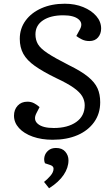

<svg xmlns="http://www.w3.org/2000/svg" viewBox="-20 -735 600 1029"><path d="M517 -187Q517 -126 484.5 -80.5Q452 -35 395 -10.5Q338 14 262 14Q203 14 156 -2.5Q109 -19 82 -48.5Q55 -78 55 -115Q55 -147 74.5 -168.5Q94 -190 127 -190Q147 -190 163 -181.5Q179 -173 192 -161L175 -128Q157 -93 183 -71Q209 -49 268 -49Q343 -49 388.5 -81Q434 -113 434 -171Q434 -196 421 -218.5Q408 -241 375 -264.5Q342 -288 282 -316Q210 -351 167 -381.5Q124 -412 105 -446.5Q86 -481 86 -527Q86 -582 117 -624.5Q148 -667 202.5 -691Q257 -715 327 -715Q382 -715 426 -697Q470 -679 496 -649Q522 -619 522 -582Q522 -554 505.5 -534.5Q489 -515 459 -515Q437 -515 419.5 -523.5Q402 -532 389 -542L409 -579Q426 -611 400.5 -632Q375 -653 319 -653Q251 -653 210.5 -626Q170 -599 170 -551Q170 -521 183.5 -498Q197 -475 235.5 -449.5Q274 -424 349 -386Q416 -353 452 -323.5Q488 -294 502.5 -262Q517 -230 517 -187ZM243 274 216 240Q233 227 250 207.5Q267 188 267 169Q267 156 251 150L221 140Q214 123 218.5 104Q223 85 239 71.5Q255 58 280 58Q313 58 330 78Q347 98 347 124Q347 164 321 202.5Q295 241 243 274Z"/></svg>

Font: Literata 7pt
Style: Italic
Weight: 400
Italic angle: -2°
Designer: Latin by Veronika Burian and Jose Scaglione. Greek by Irene Vlachou. Cyrillic by Vera Evstafieva
Foundry: TypeTogether
Version: Version 3.002